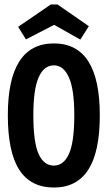

<svg xmlns="http://www.w3.org/2000/svg" viewBox="-20 -826 478 858"><path d="M221 12Q117 12 66 -67.5Q15 -147 15 -311Q15 -632 221 -632Q426 -632 426 -311Q426 -147 374.5 -67.5Q323 12 221 12ZM221 -86Q264 -86 288 -138Q312 -190 312 -312Q312 -426 288 -480Q264 -534 221 -534Q176 -534 152.5 -480Q129 -426 129 -312Q129 -190 152.5 -138Q176 -86 221 -86ZM96 -650 61 -706 207 -806H237L377 -709L339 -649L222 -715Z"/></svg>

Font: Inconsolata SemiCondensed ExtraBold
Style: Regular
Weight: 800
Width: 4
Monospace: yes
Designer: Raph Levien, Cyreal, Brenton Simpson
Foundry: Raph Levien, Cyreal, Google
Version: Version 3.100; ttfautohint (v1.8.4.7-5d5b)